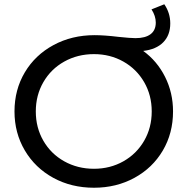

<svg xmlns="http://www.w3.org/2000/svg" viewBox="-20 -873 880 901"><path d="M754.5 -512.5C729.5 -562.2 695.3 -602.7 652 -634C692.7 -638.7 724 -652.2 746 -674.5C768 -696.8 779 -726.3 779 -763C779 -795.7 769.7 -825.7 751 -853L691 -829C704.3 -808.3 711 -787.7 711 -767C711 -743 702.8 -724.8 686.5 -712.5C670.2 -700.2 646.7 -694 616 -694C600 -694 573.3 -696 536 -700C492 -705.3 454.7 -708 424 -708C352.7 -708 288.3 -692.5 231 -661.5C173.7 -630.5 128.8 -587.8 96.5 -533.5C64.2 -479.2 48 -418 48 -350C48 -282.7 64.2 -221.7 96.5 -167C128.8 -112.3 173.3 -69.5 230 -38.5C286.7 -7.5 350.3 8 421 8C491 8 554.3 -7.5 611 -38.5C667.7 -69.5 712 -112.2 744 -166.5C776 -220.8 792 -282 792 -350C792 -408.7 779.5 -462.8 754.5 -512.5ZM559 -116C517.7 -92.7 471.7 -81 421 -81C369.7 -81 323.2 -92.7 281.5 -116C239.8 -139.3 207.2 -171.5 183.5 -212.5C159.8 -253.5 148 -299.3 148 -350C148 -400.7 159.8 -446.5 183.5 -487.5C207.2 -528.5 239.8 -560.7 281.5 -584C323.2 -607.3 369.7 -619 421 -619C471.7 -619 517.7 -607.3 559 -584C600.3 -560.7 632.8 -528.5 656.5 -487.5C680.2 -446.5 692 -400.7 692 -350C692 -299.3 680.2 -253.5 656.5 -212.5C632.8 -171.5 600.3 -139.3 559 -116Z"/></svg>

Font: ICO Headline
Style: Regular
Weight: 500
Designer: Julieta Ulanovsky
Foundry: Julieta Ulanovsky
Version: Version 7.200